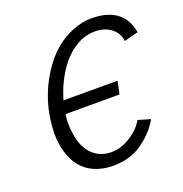

<svg xmlns="http://www.w3.org/2000/svg" viewBox="-133 -847 931 978"><g transform="rotate(-20 332.5 -358.0)"><path d="M578.1 -143.1Q542 -80.6 479 -35.2Q411.6 14.2 317.4 14.2Q259.8 14.2 214.4 -5.9Q130.9 -43 103 -142.6Q89.8 -188 89.8 -240.2V-243.2Q93.3 -422.9 193.8 -568.4Q263.7 -669.4 364.7 -709Q417.5 -730 464.6 -730Q511.7 -730 543.9 -720.7Q626.5 -697.8 654.3 -623Q662.6 -601.1 665 -583L588.4 -563Q584 -606.4 548.6 -633.8Q513.2 -661.1 461.9 -661.1H460.9Q409.7 -661.1 363.3 -634.8Q278.3 -587.4 221.2 -466.3Q203.6 -428.2 191.4 -385.7H484.4L469.7 -316.4H177.2Q173.3 -288.1 173.3 -272.5Q173.3 -131.8 248 -79.1Q283.2 -54.2 333.5 -54.2Q383.8 -54.2 435.3 -86.7Q486.8 -119.1 511.2 -163.1Z"/></g></svg>

Font: Tuffy
Style: Italic
Weight: 400
Italic angle: -12°
Designer: Thatcher Ulrich, Karoly Barta and Michael Everson
Version: Version 001.271